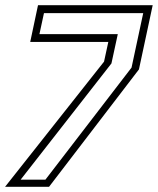

<svg xmlns="http://www.w3.org/2000/svg" viewBox="-52 -720 609 740"><path d="M-32.5 0 349 -482.5 365.5 -558.5H64.5L94.5 -700H536.5L483.5 -452.5L137 0ZM27.5 -27.5H123L455 -459.5L500 -669.5H117.5L100 -588.5H402L377.5 -475.5Z"/></svg>

Font: Tourney Light
Style: Italic
Weight: 300
Italic angle: -12°
Version: Version 1.015